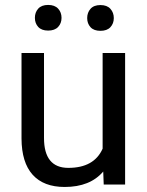

<svg xmlns="http://www.w3.org/2000/svg" viewBox="-20 -741 591 771"><path d="M394.5 -52.2Q341.8 9.8 239.7 9.8Q155.3 9.8 111.1 -39.3Q66.9 -88.4 66.4 -184.6V-528.3H156.7V-187Q156.7 -66.9 254.4 -66.9Q357.9 -66.9 392.1 -144V-528.3H482.4V0H396.5ZM120.1 -669.4Q120.1 -691.4 133.5 -706.3Q147 -721.2 173.3 -721.2Q199.7 -721.2 213.4 -706.3Q227.1 -691.4 227.1 -669.4Q227.1 -647.5 213.4 -632.8Q199.7 -618.2 173.3 -618.2Q147 -618.2 133.5 -632.8Q120.1 -647.5 120.1 -669.4ZM330.1 -668.5Q330.1 -690.4 343.5 -705.6Q356.9 -720.7 383.3 -720.7Q409.7 -720.7 423.3 -705.6Q437 -690.4 437 -668.5Q437 -646.5 423.3 -631.8Q409.7 -617.2 383.3 -617.2Q356.9 -617.2 343.5 -631.8Q330.1 -646.5 330.1 -668.5Z"/></svg>

Font: RobotoInd
Style: Regular
Weight: 400
Designer: Google
Version: Version 2.001101; 2014